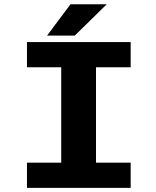

<svg xmlns="http://www.w3.org/2000/svg" viewBox="-20 -902 750 922"><path d="M607.5 -579H441V-121H607.5V0H109.5V-121H274V-579H109.5V-700H607.5ZM206 -731 318.5 -881.5H492.5L339 -731Z"/></svg>

Font: League Mono
Style: Bold
Weight: 700
Width: 6
Designer: Tyler Finck
Foundry: The League of Moveable Type / Tyler Finck
Version: Version 2.300;RELEASE